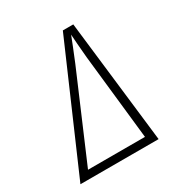

<svg xmlns="http://www.w3.org/2000/svg" viewBox="-170 -858 939 987"><g transform="rotate(-30 300.0 -365.0)"><path d="M24 0 341 -730H403L488 0ZM95 -45H433L378 -550Q374 -594 371 -632.5Q368 -671 367 -690Q360 -671 344.5 -632.5Q329 -594 311 -550Z"/></g></svg>

Font: JetBrains Mono Thin
Style: Italic
Weight: 100
Italic angle: -9°
Monospace: yes
Designer: Philipp Nurullin, Konstantin Bulenkov
Foundry: JetBrains
Version: Version 2.305; ttfautohint (v1.8.4.7-5d5b)